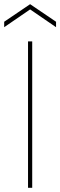

<svg xmlns="http://www.w3.org/2000/svg" viewBox="-57 -898 288 918"><path d="M77 0V-700H97V0ZM-37 -768V-794L87 -878L211 -794V-768L87 -853Z"/></svg>

Font: DM Sans Thin
Style: Regular
Weight: 100
Designer: Colophon Foundry, Jonny Pinhorn
Foundry: Colophon Foundry
Version: Version 4.004; ttfautohint (v1.8.4.7-5d5b)